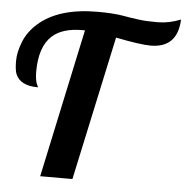

<svg xmlns="http://www.w3.org/2000/svg" viewBox="-53 -801 825 852"><g transform="rotate(5 359.5 -374.5)"><path d="M439 -642.1 300.8 0H157.2L298.8 -662.1H287.1Q198.7 -662.1 153.3 -621.1Q99.1 -572.3 99.1 -460Q99.1 -419.4 110.4 -398.9Q112.8 -395 112.8 -392.1Q32.7 -392.1 12.7 -443.4Q5.9 -461.9 5.9 -500.5Q5.9 -539.1 24.4 -585.9Q43 -632.8 84 -668.9Q174.3 -749 347.2 -749Q418 -749 459.7 -741.7Q501.5 -734.4 532.2 -730.5Q563.5 -726.1 615.5 -726.1Q667.5 -726.1 719.2 -747.1Q714.4 -620.1 594.2 -620.1Q548.8 -620.1 439 -642.1Z"/></g></svg>

Font: UVF Lobster12
Style: Regular
Weight: 400
Designer: Pablo Impallari
Foundry: Pablo Impallari. www.impallari.com
Version: Version 1.004